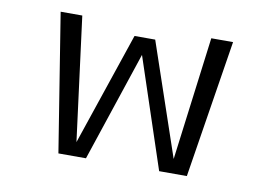

<svg xmlns="http://www.w3.org/2000/svg" viewBox="-60 -593 970 686"><g transform="rotate(10 425.0 -250.0)"><path d="M288.5 0H188.5L108.5 -500H187L245 -51L383.5 -460.5H458.5L597.5 -52L655 -500H734L654.5 0H554L421.5 -398.5Z"/></g></svg>

Font: League Mono Wide Light
Style: Regular
Weight: 300
Width: 8
Designer: Tyler Finck
Foundry: The League of Moveable Type / Tyler Finck
Version: Version 2.210